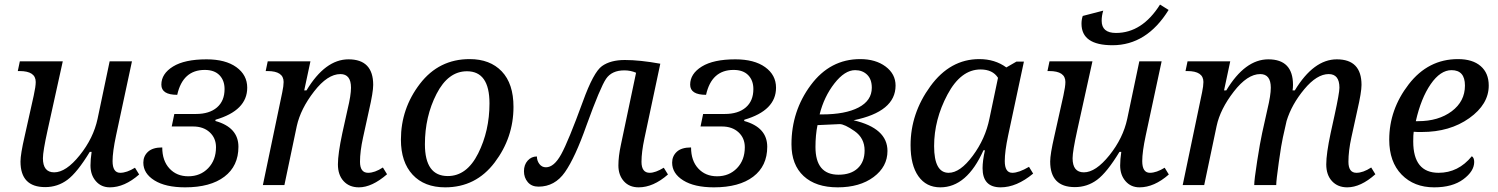

<svg xmlns="http://www.w3.org/2000/svg" viewBox="-20 -802 6490 832"><path d="M65.9 -536.1H252L186 -236.8Q166 -146 166 -116.2Q166 -55.2 214.8 -55.2Q266.1 -55.2 325.4 -129.2Q384.8 -203.1 402.8 -287.1L455.1 -536.1H551.8L482.9 -214.8Q467.8 -144 467.8 -104Q467.8 -53.2 501 -53.2Q529.3 -53.2 564.9 -75.2L583 -45.9Q519.5 9.8 456.1 9.8Q418.5 9.8 395.3 -17.1Q372.1 -43.9 372.1 -85Q372.1 -110.8 377 -144H369.1Q314.9 -54.7 272.2 -22.9Q229.5 8.8 175.8 8.8Q68.8 8.8 68.8 -102.1Q68.8 -133.8 86.9 -211.9L126 -387.2Q134.8 -426.8 134.8 -446.8Q134.8 -494.1 64.9 -494.1H57.1Z M683.1 -163.1Q683.1 -105.5 714.4 -71.8Q745.6 -38.1 795.9 -38.1Q848.1 -38.1 882.1 -73.2Q916 -108.4 916 -164.1Q916 -203.6 888.7 -228.8Q861.3 -253.9 816.9 -253.9H724.1L735.4 -308.1H829.1Q887.2 -308.1 920.2 -336.4Q953.1 -364.7 953.1 -416Q953.1 -453.6 930.9 -476.3Q908.7 -499 867.2 -499Q772 -499 748 -391.1Q679.2 -391.1 679.2 -435.1Q679.2 -482.4 729.7 -513.7Q780.3 -544.9 875 -544.9Q957 -544.9 1004.2 -511Q1051.3 -477.1 1051.3 -421.9Q1051.3 -323.2 914.1 -283.2L913.1 -277.8Q1013.2 -250 1013.2 -166Q1013.2 -82.5 952.4 -36.4Q891.6 9.8 782.2 9.8Q697.3 9.8 649.2 -20.3Q601.1 -50.3 601.1 -97.2Q601.1 -125.5 621.3 -144.3Q641.6 -163.1 683.1 -163.1Z M1212.4 0H1119.1L1203.1 -401.9Q1209 -429.7 1209 -446.8Q1209 -494.1 1139.2 -494.1H1131.3L1140.1 -536.1H1325.2L1298.3 -410.2H1308.1Q1389.2 -544.9 1490.2 -544.9Q1597.2 -544.9 1597.2 -434.1Q1597.2 -402.3 1579.1 -324.2L1553.2 -206.1Q1540 -146 1540 -101.1Q1540 -53.2 1575.2 -53.2Q1604 -53.2 1639.2 -76.2L1657.2 -46.9Q1591.8 9.8 1535.2 9.8Q1493.7 9.8 1469 -17.1Q1444.3 -43.9 1444.3 -89.8Q1444.3 -135.7 1463.4 -225.1L1486.3 -328.6Q1501 -389.2 1501 -421.9Q1501 -481 1455.1 -481Q1399.4 -481 1341.1 -405.8Q1282.7 -330.6 1266.1 -255.9Z M2015.1 -545.9Q2103.5 -545.9 2154.3 -492.7Q2205.1 -439.5 2205.1 -338.9Q2205.1 -205.6 2123.5 -97.9Q2042 9.8 1909.2 9.8Q1818.8 9.8 1768.1 -44.9Q1717.3 -99.6 1717.3 -196.8Q1717.3 -331.5 1799.6 -438.7Q1881.8 -545.9 2015.1 -545.9ZM1920.4 -39.1Q2002.9 -39.1 2052 -137Q2101.1 -234.9 2101.1 -354Q2101.1 -493.2 2003.4 -493.2Q1921.9 -493.2 1871.6 -395Q1821.3 -296.9 1821.3 -176.8Q1821.3 -39.1 1920.4 -39.1Z M2306.6 -124Q2306.6 -105.5 2317.4 -91.3Q2328.1 -77.1 2345.7 -77.1Q2380.9 -77.1 2411.9 -133.5Q2442.9 -189.9 2505.9 -362.3Q2551.8 -489.3 2588.6 -515.6Q2625.5 -542 2687.5 -542Q2752.9 -542 2841.3 -525.9L2772.5 -202.1Q2759.8 -142.6 2759.8 -101.1Q2759.8 -53.2 2795.4 -53.2Q2820.3 -53.2 2856.4 -75.2L2874.5 -45.9Q2811 9.8 2747.6 9.8Q2707 9.8 2683.3 -16.8Q2659.7 -43.5 2659.7 -85Q2659.7 -124 2670.4 -173.8L2736.3 -486.8Q2712.4 -497.1 2685.5 -497.1Q2631.3 -497.1 2606.4 -460.7Q2581.5 -424.3 2521.5 -258.8Q2472.2 -119.1 2428.2 -56.2Q2384.3 6.8 2313.5 6.8Q2283.7 6.8 2267.1 -12.7Q2250.5 -32.2 2250.5 -60.1Q2250.5 -87.9 2266.6 -106Q2282.7 -124 2306.6 -124Z M2974.6 -163.1Q2974.6 -105.5 3005.9 -71.8Q3037.1 -38.1 3087.4 -38.1Q3139.6 -38.1 3173.6 -73.2Q3207.5 -108.4 3207.5 -164.1Q3207.5 -203.6 3180.2 -228.8Q3152.8 -253.9 3108.4 -253.9H3015.6L3026.9 -308.1H3120.6Q3178.7 -308.1 3211.7 -336.4Q3244.6 -364.7 3244.6 -416Q3244.6 -453.6 3222.4 -476.3Q3200.2 -499 3158.7 -499Q3063.5 -499 3039.6 -391.1Q2970.7 -391.1 2970.7 -435.1Q2970.7 -482.4 3021.2 -513.7Q3071.8 -544.9 3166.5 -544.9Q3248.5 -544.9 3295.7 -511Q3342.8 -477.1 3342.8 -421.9Q3342.8 -323.2 3205.6 -283.2L3204.6 -277.8Q3304.7 -250 3304.7 -166Q3304.7 -82.5 3243.9 -36.4Q3183.1 9.8 3073.7 9.8Q2988.8 9.8 2940.7 -20.3Q2892.6 -50.3 2892.6 -97.2Q2892.6 -125.5 2912.8 -144.3Q2933.1 -163.1 2974.6 -163.1Z M3678.7 -280.8Q3825.7 -246.6 3825.7 -147.9Q3825.7 -79.6 3765.6 -34.9Q3705.6 9.8 3609.9 9.8Q3515.1 9.8 3462.4 -39.1Q3409.7 -87.9 3409.7 -176.8Q3409.7 -320.8 3493.4 -433.3Q3577.1 -545.9 3707.5 -545.9Q3774.4 -545.9 3817.6 -513.7Q3860.8 -481.4 3860.8 -431.2Q3860.8 -317.9 3678.7 -280.8ZM3531.7 -306.2H3541.5Q3643.1 -306.2 3700.4 -336.2Q3757.8 -366.2 3757.8 -421.9Q3757.8 -458.5 3737.5 -478.3Q3717.3 -498 3685.5 -498Q3640.6 -498 3595.7 -440.4Q3550.8 -382.8 3531.7 -306.2ZM3522.5 -259.8Q3513.7 -216.8 3513.7 -165Q3513.7 -44.9 3613.8 -44.9Q3667 -44.9 3696.8 -72.8Q3726.6 -100.6 3726.6 -149.9Q3726.6 -203.6 3683.1 -233.9Q3639.6 -264.2 3618.7 -264.2Z M4248 -150.9H4241.7Q4169.9 9.8 4054.7 9.8Q3993.7 9.8 3959.7 -38.3Q3925.8 -86.4 3925.8 -172.9Q3925.8 -310.5 4011.5 -428.2Q4097.2 -545.9 4223.6 -545.9Q4291.5 -545.9 4340.8 -509.8L4384.8 -535.2H4417L4348.6 -214.8Q4334 -146 4334 -104Q4334 -53.2 4366.7 -53.2Q4395 -53.2 4439 -79.1L4457 -49.8Q4385.3 9.8 4315.9 9.8Q4237.8 9.8 4237.8 -73.2Q4237.8 -105 4248 -150.9ZM4304.7 -464.8Q4281.7 -501 4229 -501Q4143.6 -501 4085.7 -392.3Q4027.8 -283.7 4027.8 -168.9Q4027.8 -53.2 4090.8 -53.2Q4140.6 -53.2 4195.3 -127Q4250 -200.7 4267.6 -288.1Z M4527.8 -536.1H4713.9L4647.9 -236.8Q4627.9 -146 4627.9 -116.2Q4627.9 -55.2 4676.8 -55.2Q4728 -55.2 4787.4 -129.2Q4846.7 -203.1 4864.7 -287.1L4917 -536.1H5013.7L4944.8 -214.8Q4929.7 -144 4929.7 -104Q4929.7 -53.2 4962.9 -53.2Q4991.2 -53.2 5026.9 -75.2L5044.9 -45.9Q4981.4 9.8 4918 9.8Q4880.4 9.8 4857.2 -17.1Q4834 -43.9 4834 -85Q4834 -110.8 4838.9 -144H4831.1Q4776.9 -54.7 4734.1 -22.9Q4691.4 8.8 4637.7 8.8Q4530.8 8.8 4530.8 -102.1Q4530.8 -133.8 4548.8 -211.9L4587.9 -387.2Q4596.7 -426.8 4596.7 -446.8Q4596.7 -494.1 4526.9 -494.1H4519ZM4671.9 -732.9 4760.7 -755.9Q4753.9 -734.4 4753.9 -711.9Q4753.9 -659.2 4815.9 -659.2Q4929.2 -659.2 5006.8 -782.2L5043.9 -758.8Q4949.2 -606 4800.8 -606Q4666.5 -606 4666.5 -699.2Q4666.5 -717.3 4671.9 -732.9Z M5510.3 0H5415Q5415 -22.5 5427.7 -103.8Q5440.4 -185.1 5449.2 -225.1L5472.2 -328.6Q5486.8 -389.2 5486.8 -421.9Q5486.8 -481 5440.9 -481Q5385.3 -481 5326.4 -405Q5267.6 -329.1 5252 -255.9L5198.2 0H5105L5189 -401.9Q5194.8 -429.7 5194.8 -446.8Q5194.8 -494.1 5125 -494.1H5117.2L5126 -536.1H5311L5284.2 -410.2H5293.9Q5375 -544.9 5476.1 -544.9Q5583 -544.9 5583 -434.1Q5583 -421.9 5581.1 -410.2H5590.8Q5672.4 -544.9 5772.9 -544.9Q5879.9 -544.9 5879.9 -434.1Q5879.9 -402.3 5861.8 -324.2L5835.9 -206.1Q5823.2 -147.9 5823.2 -101.1Q5823.2 -53.2 5857.9 -53.2Q5886.7 -53.2 5921.9 -76.2L5939.9 -46.9Q5876.5 9.8 5817.9 9.8Q5776.9 9.8 5752 -17.1Q5727.1 -43.9 5727.1 -89.8Q5727.1 -135.7 5746.1 -225.1L5763.2 -303.2Q5784.2 -399.4 5784.2 -421.9Q5784.2 -481 5737.8 -481Q5686.5 -481 5631.8 -415.3Q5577.1 -349.6 5555.2 -277.8L5539.1 -206.1Q5532.7 -178.7 5521.5 -99.1Q5510.3 -19.5 5510.3 0Z M6357.9 -125Q6368.2 -118.7 6368.2 -100.1Q6368.2 -60.1 6321 -25.1Q6273.9 9.8 6194.8 9.8Q6107.4 9.8 6053.7 -45.4Q6000 -100.6 6000 -196.8Q6000 -327.6 6084.5 -436.8Q6168.9 -545.9 6297.9 -545.9Q6361.3 -545.9 6396.2 -515.6Q6431.2 -485.4 6431.2 -431.2Q6431.2 -350.1 6346.9 -290Q6262.7 -230 6141.1 -230H6124Q6115.2 -230 6106 -231Q6104 -217.3 6104 -189Q6104 -53.2 6213.9 -53.2Q6299.3 -53.2 6357.9 -125ZM6115.2 -276.9H6125Q6213.4 -276.9 6270.8 -319.8Q6328.1 -362.8 6328.1 -431.2Q6328.1 -498 6270 -498Q6221.7 -498 6179.7 -437.3Q6137.7 -376.5 6115.2 -276.9Z"/></svg>

Font: Droid Serif
Style: Italic
Weight: 400
Italic angle: -12°
Designer: Monotype Design team
Foundry: Monotype Imaging Inc.
Version: Version 1.03